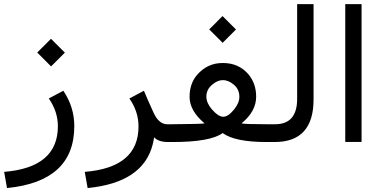

<svg xmlns="http://www.w3.org/2000/svg" viewBox="-20 -702 1888 949"><path d="M266.1 -78.1Q266.1 -150.4 221.2 -215.3L293 -253.4Q347.2 -172.9 347.2 -78.6Q347.2 194.8 14.6 227.5L0.5 147.5Q266.1 126 266.1 -78.1ZM164 -442.3 232 -510.3 300.6 -441.8 232.5 -373.8Z M741.7 -23.4Q739.3 -5.9 734.4 13.2Q686 200.7 413.1 227.5L398.9 147.5Q665.5 126 664.6 -78.1Q664.6 -150.4 619.6 -215.3L691.4 -253.4Q705.1 -219.7 738.8 -145.5Q765.1 -87.9 806.2 -87.9H819.8Q828.6 -87.9 828.6 -53.7V-42Q828.6 0 819.8 0H811.5Q762.7 0 741.7 -23.4Z M1134.3 -284.7Q1082 -327.1 1030.8 -285.2Q1000 -260.7 1000 -224.1Q1000.5 -192.4 1027.3 -161.6Q1057.1 -127 1081.1 -125Q1106.4 -123 1137.2 -161.1Q1163.1 -193.4 1163.1 -223.1Q1163.1 -261.7 1134.3 -284.7ZM1080.6 -44.4Q1020.5 0 832 0H812Q784.7 0 784.7 -42V-51.3Q784.7 -87.9 812 -87.9H832Q980.5 -88.9 991.2 -92.3Q917.5 -153.8 917 -222.7Q917 -288.1 953.1 -330.6Q1004.4 -391.1 1082 -390.6Q1158.2 -390.6 1206.1 -336.9Q1246.1 -290.5 1246.1 -224.1Q1246.1 -151.4 1173.8 -92.3Q1188 -87.9 1297.9 -87.9H1313.5Q1322.3 -87.9 1322.3 -51.3V-42Q1322.3 0 1313.5 0H1298.8Q1140.1 0 1080.6 -44.4ZM1014.1 -556.7 1079.9 -622.6 1146.3 -556.2 1080.5 -490.4Z M1306.6 0Q1279.3 0 1279.3 -42V-51.3Q1279.3 -87.9 1306.6 -87.9H1339.8Q1448.7 -87.9 1448.7 -213.4V-681.6H1529.8V-210.4Q1529.8 0 1337.4 0Z M1686.5 -681.6H1767.1V-0.5H1686.5Z"/></svg>

Font: Nahid FD
Style: FD
Weight: 400
Foundry: DejaVu fonts team - Redesigned by Saber Rastikerdar
Version: Version 0.3.0